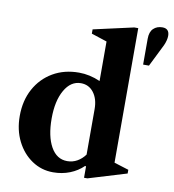

<svg xmlns="http://www.w3.org/2000/svg" viewBox="-92 -929 922 1019"><g transform="rotate(10 369.0 -419.0)"><path d="M262 10.5Q199 10.5 147.8 -24Q96.5 -58.5 66.5 -118.2Q36.5 -178 36.5 -253.5Q36.5 -336.5 71 -399.8Q105.5 -463 166.5 -498.8Q227.5 -534.5 307 -534.5Q364.5 -534.5 421.5 -509.5V-722.5L337.5 -750V-773L553.5 -821.5H575V-96.5L653.5 -72V-52L447.5 10.5H429.5V-50.5L424.5 -52.5Q394 -22.5 352.2 -6Q310.5 10.5 262 10.5ZM325.5 -61Q355 -61 379.5 -75Q404 -89 421.5 -113V-358Q421.5 -413 395.5 -447Q369.5 -481 326.5 -481Q272 -481 238.8 -422.8Q205.5 -364.5 205.5 -270Q205.5 -174 237.2 -117.5Q269 -61 325.5 -61ZM634 -635.5V-775Q634 -812 652.8 -830Q671.5 -848 701 -848Q738.5 -848 738.5 -808.5Q738.5 -797.5 735.2 -784.2Q732 -771 725.5 -756.5L665.5 -635.5Z"/></g></svg>

Font: Libre Caslon Text
Style: Regular
Weight: 400
Designer: Pablo Impallari, Rodrigo Fuenzalida, Katja Schimmel
Foundry: Pablo Impallari, Rodrigo Fuenzalida
Version: Version 2.000